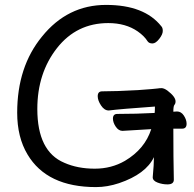

<svg xmlns="http://www.w3.org/2000/svg" viewBox="-20 -739 792 782"><path d="M371 23Q171 23 92 -110Q50 -180 50 -280Q50 -467 151 -590Q255 -719 412 -719Q568 -719 637 -632Q643 -626 643 -613Q643 -599 628.5 -580.5Q614 -562 601 -562Q587 -562 581 -571Q568 -592 541 -611Q492 -645 421 -645Q292 -645 212 -543Q132 -441 132 -295Q132 -122 242 -76Q296 -52 366 -52Q434 -52 489 -84Q570 -132 596 -213L479 -206Q463 -206 451.5 -223Q440 -240 440 -256Q440 -275 458 -275Q536 -275 610 -279Q611 -289 611 -305Q470 -295 423 -289Q405 -289 391.5 -309.5Q378 -330 378 -347Q378 -367 396 -367Q454 -367 542 -372Q611 -377 620.5 -378.5Q630 -380 638 -380Q648 -380 662 -370Q695 -345 695 -326Q695 -317 690.5 -312Q686 -307 686 -284L701 -285Q718 -285 729 -268Q740 -251 740 -235Q740 -215 722 -215H686Q686 -92 688 -7Q688 12 662 12Q641 12 621.5 4.5Q602 -3 602 -17Q607 -70 607 -99Q574 -30 465 7Q417 23 371 23Z"/></svg>

Font: ToneOZ-Pinyin-WenKai-Medium
Style: Medium
Weight: 700
Designer: Fontworks Inc.
Foundry: ToneOZ
Version: Version 0.240331